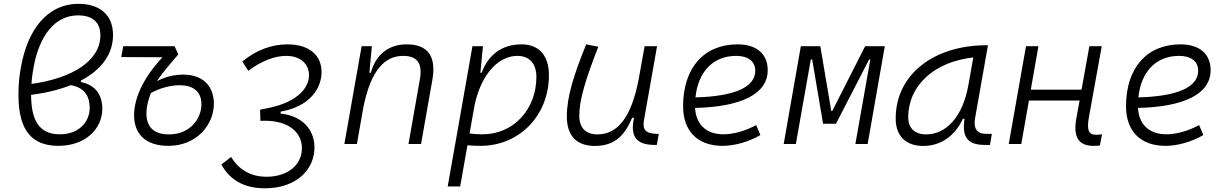

<svg xmlns="http://www.w3.org/2000/svg" viewBox="-20 -762 6485 1016"><path d="M408.7 -335.9C516.1 -392.6 578.1 -474.6 578.1 -577.1C578.1 -689.5 500 -741.7 396.5 -741.7C223.1 -741.7 126 -594.7 92.8 -417C83 -368.2 77.6 -319.8 77.6 -263.2C77.6 -111.8 119.1 9.8 289.1 9.8C432.6 9.8 521.5 -81.1 521.5 -186.5C521.5 -240.7 500.5 -309.6 408.7 -327.6ZM146.5 -317.9C148.4 -349.6 152.8 -381.8 158.7 -411.6C188.5 -567.4 266.1 -680.7 394 -680.7C450.7 -680.7 511.2 -658.7 511.2 -575.2C511.2 -441.4 365.2 -348.1 146.5 -317.9ZM354.5 -311.5C436 -297.4 454.6 -241.7 454.6 -191.9C454.6 -115.2 396 -51.3 296.4 -51.3C180.2 -51.3 145.5 -134.8 144.5 -259.8C223.6 -270 294.4 -287.6 354.5 -311.5Z M871.6 9.8C1020 9.8 1111.8 -101.6 1111.8 -212.9C1111.8 -295.4 1064.9 -367.2 948.2 -367.2C897.9 -367.2 851.1 -353.5 810.5 -332.5C844.7 -385.3 890.6 -434.1 923.3 -474.1L903.8 -517.6H632.3L621.6 -460L839.8 -459C732.9 -344.7 689.5 -236.8 689.5 -152.3C689.5 -52.7 750.5 9.8 871.6 9.8ZM778.3 -269.5C823.2 -294.9 880.9 -311 931.2 -311C999.5 -311 1045.9 -279.8 1045.9 -210C1045.9 -134.8 986.3 -50.8 874 -50.8C786.1 -50.8 754.9 -98.1 754.9 -161.6C754.9 -189 760.3 -224.1 778.3 -269.5Z M1381.3 234.4C1552.2 234.4 1647 131.3 1644 13.2C1641.6 -77.1 1579.6 -146.5 1471.7 -160.2L1464.8 -160.6L1465.3 -171.4C1622.1 -198.7 1681.6 -296.9 1681.6 -380.9C1681.6 -467.8 1618.2 -527.3 1501 -527.3C1418 -527.3 1336.4 -497.6 1262.2 -436.5L1293.9 -387.2C1364.7 -440.9 1436 -466.3 1494.6 -466.3C1569.8 -466.3 1615.2 -423.3 1615.2 -364.3C1615.2 -291 1545.4 -229 1439.9 -200.2C1419.9 -194.3 1389.6 -187.5 1356.4 -181.6L1357.9 -122.6C1371.1 -123 1378.4 -123 1383.3 -123C1501.5 -123 1575.2 -65.9 1577.6 18.1C1580.1 103.5 1510.7 173.3 1389.6 173.3C1313.5 173.3 1246.6 141.1 1203.1 68.4L1151.4 108.4C1194.3 188 1269.5 234.4 1381.3 234.4Z M1802.2 0H1868.7L1902.3 -191.9C1942.9 -396.5 2020 -466.3 2112.8 -466.3C2189 -466.3 2216.3 -425.3 2202.1 -344.2L2141.6 0H2208L2268.1 -340.3C2289.6 -463.4 2244.6 -527.3 2132.3 -527.3C2035.6 -527.3 1968.3 -472.7 1942.4 -377H1934.6L1947.8 -517.6H1893.6Z M2415 224.6 2453.6 6.8C2476.6 8.8 2500 9.8 2522.9 9.8C2729 9.8 2884.8 -151.4 2884.8 -364.7C2884.8 -468.3 2831.5 -527.3 2740.2 -527.3C2632.8 -527.3 2562.5 -468.8 2528.8 -377H2521.5L2522.5 -381.8L2535.6 -517.6H2480L2389.2 -2L2388.2 -0.5C2388.2 -0.5 2388.7 -0.5 2388.7 -0.5L2349.1 224.6ZM2464.8 -55.7 2491.7 -208C2532.2 -389.2 2629.9 -466.3 2717.3 -466.3C2781.2 -466.3 2818.4 -425.8 2818.4 -355C2818.4 -181.6 2695.8 -51.3 2533.7 -51.3C2507.3 -51.3 2483.9 -52.7 2464.8 -55.7Z M3127.9 10.3C3239.3 10.3 3288.6 -53.2 3325.2 -138.7H3335C3315.4 -47.4 3339.8 4.9 3444.3 4.9H3455.6L3466.3 -53.7H3453.1C3396 -56.2 3378.9 -75.7 3387.7 -126.5L3457 -517.6H3391.1L3359.4 -341.3C3321.3 -144 3250 -50.8 3141.6 -50.8C3079.1 -50.8 3045.4 -85.4 3045.4 -150.9C3045.4 -232.9 3078.6 -341.8 3146 -514.6L3082 -527.3C3016.1 -365.2 2979.5 -251 2979.5 -145C2979.5 -43.9 3031.2 10.3 3127.9 10.3Z M3807.6 -51.3C3718.3 -51.3 3662.6 -103 3658.2 -190.9C3899.9 -196.3 4042.5 -263.7 4042.5 -390.6C4042.5 -476.6 3983.4 -527.3 3883.3 -527.3C3704.6 -527.3 3594.7 -402.3 3594.7 -199.7C3594.7 -67.9 3671.9 9.8 3803.2 9.8C3867.7 9.8 3941.9 -11.2 4003.9 -47.4L3981.4 -100.1C3924.8 -69.3 3860.8 -51.3 3807.6 -51.3ZM3660.2 -246.6C3674.3 -383.8 3754.4 -466.3 3876 -466.3C3939.9 -466.3 3976.6 -436.5 3976.6 -387.7C3976.6 -298.8 3862.8 -252 3660.2 -246.6Z M4127 0H4191.4L4270.5 -447.3H4277.8L4335.4 -107.4H4403.8L4579.1 -447.3H4585.4L4506.3 0H4571.3L4662.1 -517.6H4558.1L4383.8 -174.3H4378.9L4320.8 -517.6H4217.8Z M4865.2 10.3C4957 10.3 5032.2 -41 5075.2 -133.3H5084C5069.3 -36.1 5099.6 4.9 5191.9 4.9H5218.8L5228.5 -53.7H5199.2C5149.4 -53.7 5130.4 -82 5139.6 -135.7L5208 -522.5H5198.7C4924.8 -522.5 4719.7 -370.1 4719.7 -135.3C4719.7 -43 4772.5 10.3 4865.2 10.3ZM4880.4 -50.8C4821.3 -50.8 4786.1 -83.5 4786.1 -141.1C4786.1 -309.6 4923.8 -435.5 5130.4 -458L5104.5 -312.5C5075.2 -145.5 4988.3 -50.8 4880.4 -50.8Z M5317.9 0H5384.3L5424.8 -230H5692.9L5675.8 -136.7C5657.2 -35.2 5688.5 9.8 5766.1 9.8C5778.8 9.8 5790 9.3 5800.3 7.8L5811.5 -51.3C5800.8 -49.8 5790.5 -48.8 5780.3 -48.8C5738.8 -48.8 5730.5 -76.2 5742.2 -141.6L5810.1 -517.6H5744.6L5703.1 -287.6H5434.6L5475.1 -517.6H5409.2Z M6151.4 -51.3C6062 -51.3 6006.3 -103 6002 -190.9C6243.7 -196.3 6386.2 -263.7 6386.2 -390.6C6386.2 -476.6 6327.1 -527.3 6227.1 -527.3C6048.3 -527.3 5938.5 -402.3 5938.5 -199.7C5938.5 -67.9 6015.6 9.8 6147 9.8C6211.4 9.8 6285.6 -11.2 6347.7 -47.4L6325.2 -100.1C6268.6 -69.3 6204.6 -51.3 6151.4 -51.3ZM6003.9 -246.6C6018.1 -383.8 6098.1 -466.3 6219.7 -466.3C6283.7 -466.3 6320.3 -436.5 6320.3 -387.7C6320.3 -298.8 6206.5 -252 6003.9 -246.6Z"/></svg>

Font: Cascadia Mono NF Light
Style: Italic
Weight: 300
Italic angle: -10°
Monospace: yes
Designer: Aaron Bell
Foundry: Saja Typeworks
Version: Version 2404.023